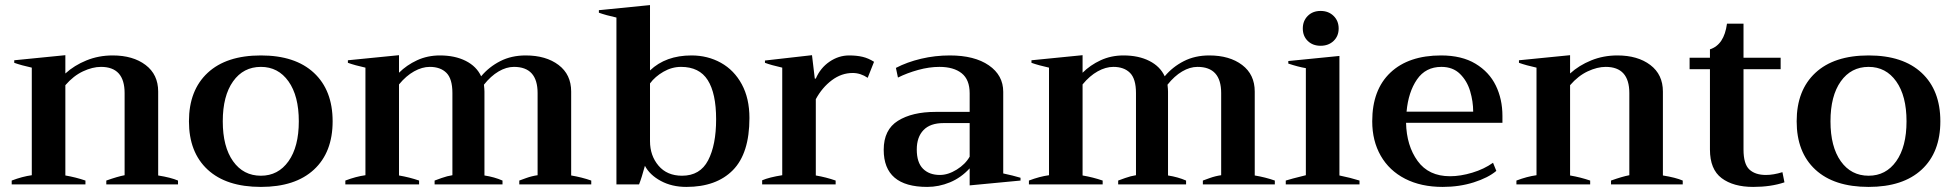

<svg xmlns="http://www.w3.org/2000/svg" viewBox="-20 -725 7674 755"><path d="M680 -15V0H398V-15Q443 -31 470 -36V-359Q470 -462 377 -462Q344 -462 306.5 -444.5Q269 -427 237 -390V-35Q278 -28 316 -15V0H26V-15Q68 -31 105 -36V-459Q64 -468 36 -478V-488L237 -508V-436Q272 -468 320 -487.5Q368 -507 423 -507Q503 -507 552.5 -469.5Q602 -432 602 -365V-35Q652 -27 680 -15Z M723 -248Q723 -370 796.5 -438.5Q870 -507 1006 -507Q1141 -507 1214.5 -438.5Q1288 -370 1288 -248Q1288 -126 1214.5 -58Q1141 10 1006 10Q870 10 796.5 -58Q723 -126 723 -248ZM1155 -248Q1155 -348 1114.5 -405Q1074 -462 1006 -462Q937 -462 896.5 -405Q856 -348 856 -248Q856 -148 896.5 -91Q937 -34 1006 -34Q1074 -34 1114.5 -91Q1155 -148 1155 -248Z M2305 -15V0H2022V-15Q2027 -17 2049.5 -25Q2072 -33 2094 -36V-359Q2094 -462 2001 -462Q1971 -462 1940.5 -444Q1910 -426 1883 -392Q1885 -374 1885 -365V-35Q1924 -29 1956 -15V0H1689V-15Q1694 -17 1716.5 -25Q1739 -33 1759 -36V-359Q1759 -415 1735.5 -438.5Q1712 -462 1670 -462Q1640 -462 1608.5 -444.5Q1577 -427 1549 -393V-35Q1590 -28 1628 -15V0H1338V-15Q1380 -31 1417 -36V-459Q1376 -468 1348 -478V-488L1549 -508V-439Q1579 -469 1620 -488Q1661 -507 1710 -507Q1769 -507 1811.5 -485.5Q1854 -464 1872 -425Q1903 -462 1947 -484.5Q1991 -507 2047 -507Q2127 -507 2176.5 -469.5Q2226 -432 2226 -365V-35Q2268 -28 2305 -15Z M2516 -73Q2503 -25 2493 0H2404V-656Q2363 -665 2335 -675V-685L2536 -705V-448Q2598 -507 2699 -507Q2763 -507 2815 -478Q2867 -449 2897 -393.5Q2927 -338 2927 -261Q2927 -122 2862 -56Q2797 10 2679 10Q2622 10 2578.5 -13.5Q2535 -37 2516 -73ZM2796 -256Q2796 -358 2763 -410Q2730 -462 2658 -462Q2622 -462 2589 -443Q2556 -424 2536 -397V-170Q2536 -113 2569.5 -73.5Q2603 -34 2662 -34Q2733 -34 2764.5 -94.5Q2796 -155 2796 -256Z M2977 -16Q3005 -28 3056 -36V-459Q3012 -469 2988 -478V-487L3173 -508L3184 -416H3188Q3206 -458 3242 -482.5Q3278 -507 3319 -507Q3349 -507 3372 -501.5Q3395 -496 3417 -482L3392 -419Q3364 -438 3333 -438Q3289 -438 3251 -409.5Q3213 -381 3188 -335V-35Q3229 -28 3266 -15V0H2977Z M3455 -136Q3455 -215 3511 -250Q3567 -285 3659 -285H3793V-358Q3793 -412 3761.5 -437Q3730 -462 3674 -462Q3634 -462 3590.5 -450Q3547 -438 3511 -420L3503 -458Q3547 -481 3602 -494Q3657 -507 3715 -507Q3812 -507 3868.5 -468Q3925 -429 3925 -364V-43Q3963 -35 3993 -26V-15L3793 4V-63Q3759 -26 3715.5 -8Q3672 10 3626 10Q3455 10 3455 -136ZM3793 -109V-241H3690Q3638 -241 3611.5 -213.5Q3585 -186 3585 -137Q3585 -86 3609.5 -61.5Q3634 -37 3676 -37Q3708 -37 3742 -58Q3776 -79 3793 -109Z M4993 -15V0H4710V-15Q4715 -17 4737.5 -25Q4760 -33 4782 -36V-359Q4782 -462 4689 -462Q4659 -462 4628.5 -444Q4598 -426 4571 -392Q4573 -374 4573 -365V-35Q4612 -29 4644 -15V0H4377V-15Q4382 -17 4404.5 -25Q4427 -33 4447 -36V-359Q4447 -415 4423.5 -438.5Q4400 -462 4358 -462Q4328 -462 4296.5 -444.5Q4265 -427 4237 -393V-35Q4278 -28 4316 -15V0H4026V-15Q4068 -31 4105 -36V-459Q4064 -468 4036 -478V-488L4237 -508V-439Q4267 -469 4308 -488Q4349 -507 4398 -507Q4457 -507 4499.5 -485.5Q4542 -464 4560 -425Q4591 -462 4635 -484.5Q4679 -507 4735 -507Q4815 -507 4864.5 -469.5Q4914 -432 4914 -365V-35Q4956 -28 4993 -15Z M5103 -613Q5103 -643 5122.5 -662.5Q5142 -682 5173 -682Q5204 -682 5224 -662.5Q5244 -643 5244 -613Q5244 -583 5224 -564Q5204 -545 5173 -545Q5142 -545 5122.5 -564Q5103 -583 5103 -613ZM5036 -15Q5054 -21 5115 -36V-457Q5085 -462 5046 -475V-485L5247 -505V-35Q5291 -26 5326 -15V0H5036Z M5888 -242H5509Q5511 -152 5554.5 -92Q5598 -32 5682 -32Q5723 -32 5769.5 -46Q5816 -60 5851 -85L5864 -53Q5832 -26 5775.5 -8Q5719 10 5653 10Q5568 10 5505.5 -22Q5443 -54 5409.5 -112.5Q5376 -171 5376 -248Q5376 -372 5447.5 -439.5Q5519 -507 5647 -507Q5728 -507 5782 -474.5Q5836 -442 5862 -388.5Q5888 -335 5888 -269ZM5773 -286Q5773 -326 5761 -366.5Q5749 -407 5721 -434.5Q5693 -462 5648 -462Q5586 -462 5552 -412.5Q5518 -363 5511 -286Z M6597 -15V0H6315V-15Q6360 -31 6387 -36V-359Q6387 -462 6294 -462Q6261 -462 6223.5 -444.5Q6186 -427 6154 -390V-35Q6195 -28 6233 -15V0H5943V-15Q5985 -31 6022 -36V-459Q5981 -468 5953 -478V-488L6154 -508V-436Q6189 -468 6237 -487.5Q6285 -507 6340 -507Q6420 -507 6469.5 -469.5Q6519 -432 6519 -365V-35Q6569 -27 6597 -15Z M6997 -8Q6944 10 6874 10Q6796 10 6750 -24.5Q6704 -59 6704 -137V-453H6624V-498H6704V-531Q6760 -549 6771 -632H6836V-498H6982V-453H6836V-137Q6836 -80 6859 -58.5Q6882 -37 6924 -37Q6954 -37 6989 -48Z M7045 -248Q7045 -370 7118.5 -438.5Q7192 -507 7328 -507Q7463 -507 7536.5 -438.5Q7610 -370 7610 -248Q7610 -126 7536.5 -58Q7463 10 7328 10Q7192 10 7118.5 -58Q7045 -126 7045 -248ZM7477 -248Q7477 -348 7436.5 -405Q7396 -462 7328 -462Q7259 -462 7218.5 -405Q7178 -348 7178 -248Q7178 -148 7218.5 -91Q7259 -34 7328 -34Q7396 -34 7436.5 -91Q7477 -148 7477 -248Z"/></svg>

Font: Trirong SemiBold
Style: Regular
Weight: 600
Designer: Katatrad Team
Foundry: CadsonDemak
Version: Version 1.001